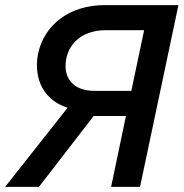

<svg xmlns="http://www.w3.org/2000/svg" viewBox="-28 -730 717 750"><path d="M-8 0H124L338 -277H360H464L406 0H519L669 -710H380C244 -710 143 -633 120 -517C103 -418 145 -338 236 -309ZM342 -375C255 -375 219 -427 230 -496C244 -575 309 -612 385 -612H535L485 -375Z"/></svg>

Font: FIGSv2-sans-serif SmBold Italic
Style: Regular
Weight: 600
Italic angle: -12°
Designer: Matt McInerney, Pablo Impallari, Rodrigo Fuenzalida
Foundry: Matt McInerney, Pablo Impallari, Rodrigo Fuenzalida
Version: Version 4.020;hotconv 1.0.109;makeotfexe 2.5.65596